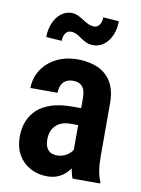

<svg xmlns="http://www.w3.org/2000/svg" viewBox="-85 -805 643 873"><g transform="rotate(10 236.5 -369.0)"><path d="M293 -114.3V-368.2Q293 -394 286.4 -409.2Q279.8 -424.3 267.1 -431.4Q254.4 -438.5 235.8 -438.5Q215.8 -438.5 202.1 -430.4Q188.5 -422.4 181.9 -407.5Q175.3 -392.6 175.3 -372.6H49.8Q49.8 -405.8 63 -435.5Q76.2 -465.3 101.1 -488.5Q126 -511.7 161.1 -524.9Q196.3 -538.1 239.7 -538.1Q291.5 -538.1 331.8 -520.8Q372.1 -503.4 395.3 -465.6Q418.5 -427.7 418.5 -366.7V-125.5Q418.5 -85 423.1 -56.6Q427.7 -28.3 437 -8.3V0H310.1Q301.8 -20.5 297.4 -52Q293 -83.5 293 -114.3ZM309.1 -322.3 309.6 -244.1H256.8Q234.9 -244.1 218 -237.8Q201.2 -231.4 189.5 -219.7Q177.7 -208 171.9 -191.9Q166 -175.8 166 -156.7Q166 -134.8 172.4 -120.4Q178.7 -106 190.9 -98.9Q203.1 -91.8 220.7 -91.8Q245.6 -91.8 263.9 -102.5Q282.2 -113.3 291.7 -128.2Q301.3 -143.1 298.8 -156.2L327.1 -105.5Q322.3 -87.4 312 -67.4Q301.8 -47.4 285.9 -29.8Q270 -12.2 247.3 -1.2Q224.6 9.8 193.8 9.8Q150.4 9.8 115.5 -9.3Q80.6 -28.3 60.5 -63.2Q40.5 -98.1 40.5 -147Q40.5 -187 53.7 -219.2Q66.9 -251.5 92.5 -274.4Q118.2 -297.4 157.7 -309.8Q197.3 -322.3 250.5 -322.3ZM320.3 -746.6 393.1 -741.2Q393.1 -705.6 380.6 -676.5Q368.2 -647.5 346.4 -630.6Q324.7 -613.8 296.9 -613.8Q277.8 -613.8 263.7 -620.4Q249.5 -627 238 -635.3Q226.6 -643.6 214.4 -650.1Q202.1 -656.7 186 -656.7Q171.9 -656.7 162.4 -643.8Q152.8 -630.9 152.8 -608.4L80.6 -613.3Q80.6 -648.4 92.8 -677.5Q105 -706.5 126.7 -723.9Q148.4 -741.2 175.8 -741.2Q191.4 -741.2 205.1 -734.9Q218.8 -728.5 231.4 -720Q244.1 -711.4 257.8 -704.8Q271.5 -698.2 286.6 -698.2Q300.8 -698.2 310.5 -711.2Q320.3 -724.1 320.3 -746.6Z"/></g></svg>

Font: Roboto Condensed SemiBold
Style: Regular
Weight: 600
Designer: Christian Robertson
Foundry: Google
Version: Version 3.008; 2023